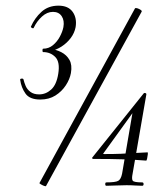

<svg xmlns="http://www.w3.org/2000/svg" viewBox="-20 -655 580 679"><path d="M157 -474 156.4 -482.4Q178.2 -480 196.9 -470.4Q215.6 -460.8 225.7 -443Q235.8 -425.2 230.8 -396.6Q226.8 -374.6 212.6 -353Q198.4 -331.4 175.9 -317.2Q153.4 -303 122.4 -303Q85 -303 70.1 -324.1Q55.2 -345.2 51.4 -372.4Q50.4 -376.4 56.3 -377Q62.2 -377.6 63.2 -373.6Q65.6 -363.2 70.7 -351.1Q75.8 -339 87.5 -330.1Q99.2 -321.2 118.4 -321.2Q142 -321.2 160.9 -338.2Q179.8 -355.2 186 -394Q192.8 -435.8 175.6 -453.3Q158.4 -470.8 132.6 -470.8Q130.2 -470.8 130.2 -476.8Q130.2 -482.8 132.6 -482.8Q152.2 -482.8 167.1 -495.1Q182 -507.4 191.5 -525.1Q201 -542.8 204.2 -559Q208.4 -582.4 198.2 -597.7Q188 -613 167.4 -613Q146.4 -613 128.3 -596.4Q110.2 -579.8 99.6 -557.4Q98.6 -553.6 93.5 -555.9Q88.4 -558.2 89.4 -561Q102.6 -591.2 126.6 -613.1Q150.6 -635 186.8 -635Q221.4 -635 237 -613Q252.6 -591 247.4 -559Q243.4 -538.2 230.2 -520.6Q217 -503 198 -490.6Q179 -478.2 157 -474ZM142.8 2.8Q141.8 4.6 135.9 2.4Q130 0.2 124.6 -3.1Q119.2 -6.4 119.4 -7.4L457.4 -625.4Q459.4 -627.6 465.7 -625.7Q472 -623.8 477.4 -620.1Q482.8 -616.4 480.8 -613.4ZM356.2 2Q352.2 2 352.2 -4Q352.2 -10 356.2 -10Q388.4 -10 398.1 -15.5Q407.8 -21 411.8 -41L450.4 -267L469.8 -284.4L346.6 -114Q342.6 -110.2 348.6 -110.2Q383 -110.2 407.4 -111.2Q431.8 -112.2 453.6 -113.7Q475.4 -115.2 501.6 -116.2Q503.6 -116.2 502.7 -109.1Q501.8 -102 500.3 -94.5Q498.8 -87 496.8 -87Q460.2 -90 417.6 -91.5Q375 -93 308.2 -93Q307.2 -93 306.2 -95.4Q305.2 -97.8 307.2 -99L488.4 -325Q490.4 -327.2 494.4 -325.8Q498.4 -324.4 497.4 -320.2L449 -41Q445 -22 449.4 -16Q453.8 -10 482.8 -10Q487.8 -10 487.8 -4Q487.8 2 482.8 2Q470.2 2 457.6 1Q445 0 427.4 0Q407.6 0 389.2 1Q370.8 2 356.2 2Z"/></svg>

Font: Cormorant Garamond Light
Style: Italic
Weight: 300
Italic angle: -10°
Designer: Christian Thalmann (Catharsis Fonts)
Foundry: Catharsis Fonts
Version: Version 4.001